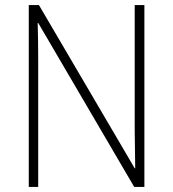

<svg xmlns="http://www.w3.org/2000/svg" viewBox="-20 -734 680 754"><path d="M547 0H507L130 -644H128Q129 -609 129.5 -574Q130 -539 130 -497V0H93V-714H133L509 -73H511Q511 -108 510 -148.5Q509 -189 509 -221V-714H547Z"/></svg>

Font: Noto Sans Arabic UI SmCn XLt
Style: Regular
Weight: 200
Width: 4
Designer: Monotype Design Team, Nadine Chahine and Nizar Qandah
Foundry: Monotype Imaging Inc.
Version: Version 2.010; ttfautohint (v1.8.4.7-5d5b)